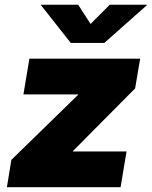

<svg xmlns="http://www.w3.org/2000/svg" viewBox="-20 -780 632 800"><path d="M8.8 0 27.3 -113.8 304.7 -384.3 305.2 -386.7H77.6L102.5 -535.6H564L543 -411.6L284.2 -150.9L283.7 -148.9H507.3L482.4 0ZM305.7 -760.3 357.4 -680.2 437.5 -760.3H591.8V-758.3L414.6 -601.1H274.9L150.9 -758.3L151.4 -760.3Z"/></svg>

Font: Inter 20pt Black
Style: Italic
Weight: 900
Italic angle: -9.3988°
Version: Version 4.001;git-66647c0bb